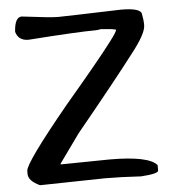

<svg xmlns="http://www.w3.org/2000/svg" viewBox="-52 -773 732 818"><g transform="rotate(-5 314.0 -363.5)"><path d="M71 -725.2Q193.3 -709.8 224.9 -709.8Q251.3 -709.8 495 -717.5Q582.7 -717.5 582.7 -688.7Q587.5 -664.3 587.5 -649.9V-642.2Q587.5 -606.2 520.9 -522.3Q444.6 -422.1 269.1 -208.2L181.3 -85.9V-83Q358.3 -85.9 389.9 -85.9Q557.3 -85.9 592.8 -44.1V-20.6Q592.8 -7.2 518.5 -2.4Q431.7 -7.7 364 -7.7Q111.3 -2.4 86.3 -2.4Q37.4 -24.9 37.4 -54.7V-67.6Q37.4 -101.2 230.2 -335.3Q378.4 -509.4 433.6 -582.3Q466.7 -625.4 466.7 -634.1Q455.6 -638.8 402.4 -642.2Q388.5 -639.3 379.4 -639.3Q304.6 -639.3 91.6 -624Q48 -624 37.4 -662.8Q41.2 -725.2 71 -725.2Z"/></g></svg>

Font: Namteng
Style: Regular
Weight: 400
Designer: Khon Soe Zaw Thu
Foundry: MPUA
Version: Version 1.03 June 17, 2016